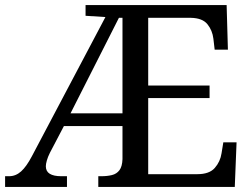

<svg xmlns="http://www.w3.org/2000/svg" viewBox="-20 -734 991 754"><path d="M0 0V-42H16Q42 -42 63 -61Q84 -80 105 -120L394 -667L316 -672V-714H870L875 -539H823L818 -582Q814 -615 794.5 -639Q775 -663 730 -664H562V-398H803V-349H562V-50H755Q802 -50 823.5 -74.5Q845 -99 850 -132L857 -175H909L902 0H366V-42H379Q401 -42 419.5 -46.5Q438 -51 449 -65.5Q460 -80 461 -109V-239H231L176 -134Q168 -118 164 -104Q160 -90 160 -81Q160 -61 175.5 -51.5Q191 -42 220 -42H243V0ZM257 -289H461V-664H447Z"/></svg>

Font: Noto Serif Telugu
Style: Regular
Weight: 400
Designer: Jelle Bosma - Monotype Design Team
Foundry: Monotype Imaging Inc.
Version: Version 2.003